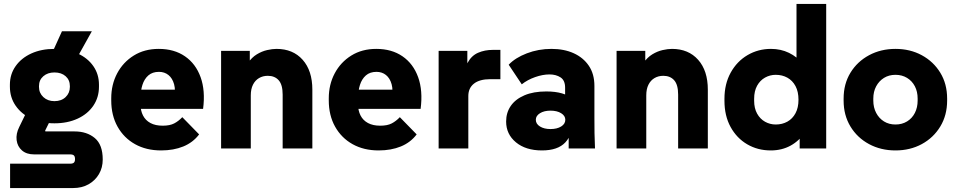

<svg xmlns="http://www.w3.org/2000/svg" viewBox="-20 -750 4835 970"><path d="M31 200V77H334Q348 77 353.5 71.5Q359 66 359 54Q359 41 353.5 35.5Q348 30 334 30H152Q114 30 91 10Q68 -10 64 -42Q60 -74 77 -108L129 -215L255 -185L209 -92Q208 -90 208 -88.5Q208 -87 209.5 -86.5Q211 -86 212 -86H357Q419 -86 459 -52.5Q499 -19 499 56Q499 97 480 129.5Q461 162 427.5 181Q394 200 350 200ZM210 -409 293 -592H444L342 -409ZM255 -127Q189 -127 138.5 -150.5Q88 -174 59 -216Q30 -258 30 -312V-322Q30 -375 59 -416Q88 -457 138.5 -480Q189 -503 255 -503Q321 -503 372 -480Q423 -457 451.5 -416Q480 -375 480 -322V-312Q480 -258 451.5 -216Q423 -174 372 -150.5Q321 -127 255 -127ZM255 -239Q290 -239 311.5 -259.5Q333 -280 333 -311V-315Q333 -346 311.5 -365Q290 -384 255 -384Q221 -384 199 -365Q177 -346 177 -315V-311Q177 -280 199 -259.5Q221 -239 255 -239Z M794 10Q719 10 662.5 -21.5Q606 -53 574 -110Q542 -167 542 -243V-253Q542 -323 572 -379.5Q602 -436 656 -469.5Q710 -503 782 -503Q860 -503 914.5 -465.5Q969 -428 993.5 -360Q1018 -292 1006 -200H650V-297H927L860 -249Q868 -294 859.5 -324.5Q851 -355 831 -371Q811 -387 783 -387Q750 -387 729.5 -369Q709 -351 699.5 -321Q690 -291 690 -253V-223Q690 -191 702.5 -166.5Q715 -142 740 -128.5Q765 -115 802 -115Q838 -115 860 -126.5Q882 -138 901 -158L986 -71Q955 -30 906 -10Q857 10 794 10Z M1097 0V-493H1242V-355H1202Q1212 -402 1232 -431Q1252 -460 1277.5 -475.5Q1303 -491 1329.5 -497Q1356 -503 1377 -503Q1460 -503 1509 -448Q1558 -393 1558 -297V0H1408V-272Q1408 -322 1388 -344.5Q1368 -367 1333 -367Q1308 -367 1288.5 -355.5Q1269 -344 1258 -322Q1247 -300 1247 -268V0Z M1893 10Q1818 10 1761.5 -21.5Q1705 -53 1673 -110Q1641 -167 1641 -243V-253Q1641 -323 1671 -379.5Q1701 -436 1755 -469.5Q1809 -503 1881 -503Q1959 -503 2013.5 -465.5Q2068 -428 2092.5 -360Q2117 -292 2105 -200H1749V-297H2026L1959 -249Q1967 -294 1958.5 -324.5Q1950 -355 1930 -371Q1910 -387 1882 -387Q1849 -387 1828.5 -369Q1808 -351 1798.5 -321Q1789 -291 1789 -253V-223Q1789 -191 1801.5 -166.5Q1814 -142 1839 -128.5Q1864 -115 1901 -115Q1937 -115 1959 -126.5Q1981 -138 2000 -158L2085 -71Q2054 -30 2005 -10Q1956 10 1893 10Z M2196 0V-493H2341V-334H2323Q2323 -397 2342.5 -433Q2362 -469 2395.5 -483.5Q2429 -498 2470 -498H2508V-350H2457Q2403 -350 2374.5 -327.5Q2346 -305 2346 -265V0Z M2853 0V-145L2835 -202V-307Q2835 -344 2812 -359Q2789 -374 2756 -374Q2722 -374 2683.5 -360.5Q2645 -347 2616 -324L2550 -423Q2583 -458 2641.5 -480.5Q2700 -503 2766 -503Q2830 -503 2878.5 -481Q2927 -459 2955 -417.5Q2983 -376 2983 -316V-155Q2983 -116 2983.5 -77.5Q2984 -39 2986 0ZM2718 10Q2636 10 2586.5 -31Q2537 -72 2537 -136Q2537 -181 2560.5 -215Q2584 -249 2629.5 -268.5Q2675 -288 2740 -288Q2831 -288 2874.5 -249Q2918 -210 2918 -145H2874Q2874 -71 2836 -30.5Q2798 10 2718 10ZM2761 -98Q2794 -98 2815 -111Q2836 -124 2836 -145Q2836 -165 2815 -178Q2794 -191 2761 -191Q2729 -191 2708 -178Q2687 -165 2687 -145Q2687 -124 2708 -111Q2729 -98 2761 -98Z M3095 0V-493H3240V-355H3200Q3210 -402 3230 -431Q3250 -460 3275.5 -475.5Q3301 -491 3327.5 -497Q3354 -503 3375 -503Q3458 -503 3507 -448Q3556 -393 3556 -297V0H3406V-272Q3406 -322 3386 -344.5Q3366 -367 3331 -367Q3306 -367 3286.5 -355.5Q3267 -344 3256 -322Q3245 -300 3245 -268V0Z M3874 10Q3808 10 3755 -21Q3702 -52 3671 -108.5Q3640 -165 3640 -241V-251Q3640 -326 3671.5 -383Q3703 -440 3756.5 -471.5Q3810 -503 3875 -503Q3925 -503 3966 -483Q4007 -463 4035 -428L4004 -392V-730H4154V0H4020V-116L4049 -85Q4019 -39 3974.5 -14.5Q3930 10 3874 10ZM3899 -121Q3932 -121 3958 -135.5Q3984 -150 3999 -178Q4014 -206 4014 -246Q4014 -287 3999 -315Q3984 -343 3958 -357.5Q3932 -372 3899 -372Q3870 -372 3845 -358Q3820 -344 3805 -317Q3790 -290 3790 -251V-241Q3790 -203 3805 -176Q3820 -149 3845 -135Q3870 -121 3899 -121Z M4504 10Q4430 10 4370.5 -22Q4311 -54 4276.5 -111Q4242 -168 4242 -242V-252Q4242 -326 4276.5 -382.5Q4311 -439 4370.5 -471Q4430 -503 4504 -503Q4578 -503 4637 -471Q4696 -439 4730.5 -382.5Q4765 -326 4765 -252V-242Q4765 -168 4730.5 -111Q4696 -54 4637 -22Q4578 10 4504 10ZM4504 -121Q4537 -121 4562.5 -136.5Q4588 -152 4602 -179.5Q4616 -207 4616 -242V-252Q4616 -287 4602 -314Q4588 -341 4562.5 -356.5Q4537 -372 4504 -372Q4471 -372 4446 -356.5Q4421 -341 4406.5 -314Q4392 -287 4392 -252V-242Q4392 -207 4406.5 -179.5Q4421 -152 4446 -136.5Q4471 -121 4504 -121Z"/></svg>

Font: SUSE ExtraBold
Style: Regular
Weight: 800
Designer: Rene Bieder
Foundry: SUSE
Version: Version 1.000